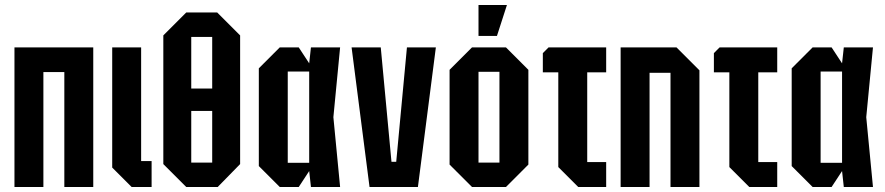

<svg xmlns="http://www.w3.org/2000/svg" viewBox="-20 -750 3550 770"><path d="M38 0V-560H354V0H238V-461H154V0Z M430 -560H546V-104H588V0H508L430 -78Z M635 -92V-608L727 -700H851L943 -608V-92L853 0H727ZM747 -602V-395H831V-602ZM747 -98H831V-305H747Z M1102 0 1018 -84V-476L1102 -560H1178L1220 -496L1227 -560H1344L1317 -280L1344 0H1227L1220 -64L1178 0ZM1134 -97H1220V-463H1134Z M1462 0 1390 -560H1507L1550 -101H1569L1612 -560H1728L1656 0Z M1783 -90V-470L1873 -560H2009L2099 -470V-90L2009 0H1873ZM1899 -98H1983V-462H1899ZM1899 -606V-730H2013L1973 -606Z M2219 -80V-460H2157V-537L2180 -560H2411V-460H2335V-100H2411V0H2299Z M2469 0V-560H2693L2785 -468V0H2669V-458H2585V0Z M2905 -80V-460H2843V-537L2866 -560H3097V-460H3021V-100H3097V0H2985Z M3239 0 3155 -84V-476L3239 -560H3315L3357 -496L3364 -560H3481L3454 -280L3481 0H3364L3357 -64L3315 0ZM3271 -97H3357V-463H3271Z"/></svg>

Font: Tektur Condensed Medium
Style: Regular
Weight: 500
Width: 3
Designer: Adam Jagosz
Foundry: Adam Jagosz
Version: Version 1.005;gftools[0.9.30]